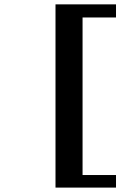

<svg xmlns="http://www.w3.org/2000/svg" viewBox="-20 -728 588 880"><path d="M234.4 131.8V-708H511.7V-647.9H358.4V74.2H511.7V131.8Z"/></svg>

Font: Charis SIL Cyr
Style: Bold
Weight: 700
Foundry: SIL International
Version: Version 5.000